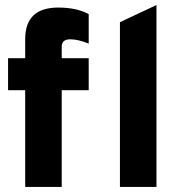

<svg xmlns="http://www.w3.org/2000/svg" viewBox="-20 -742 721 762"><path d="M456 0V-654L601 -722V0ZM225 -384V0H80V-384H12V-511H80V-587Q80 -712 211 -712Q284 -712 332 -686V-569Q290 -586 259 -586Q225 -586 225 -557V-511H332V-384Z"/></svg>

Font: Overpass Heavy
Style: Regular
Weight: 900
Designer: Delve Withrington, Thomas Jockin
Foundry: Delve Fonts
Version: Version 3.000;DELV;Overpass